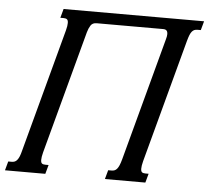

<svg xmlns="http://www.w3.org/2000/svg" viewBox="-118 -773 938 829"><g transform="rotate(5 350.5 -358.0)"><path d="M576.2 -624.5Q580.1 -637.7 580.1 -647.5Q580.1 -656.2 575.7 -661.6Q571.3 -667 560.1 -667H272Q254.4 -667 246.3 -654.5Q238.3 -642.1 233.4 -624.5L90.3 -91.3Q87.4 -80.1 86.2 -72.3Q85 -64.5 85 -58.6Q85 -46.9 89.8 -43Q94.7 -39.1 104.5 -39.1H118.7L107.9 0H-66.9L-56.2 -39.1H-41.5Q-34.2 -39.1 -28.6 -41.3Q-22.9 -43.5 -18.1 -49.1Q-13.2 -54.7 -8.8 -64.9Q-4.4 -75.2 -0.5 -91.3L142.6 -624.5Q145.5 -635.3 146.7 -643.3Q147.9 -651.4 147.9 -657.2Q147.9 -668.5 143.1 -672.6Q138.2 -676.8 128.4 -676.8H113.8L124.5 -715.8H733.4L722.7 -676.8H708.5Q701.2 -676.8 695.3 -674.6Q689.5 -672.4 684.6 -666.7Q679.7 -661.1 675.5 -650.9Q671.4 -640.6 667 -624.5L523.9 -91.3Q521 -80.1 519.8 -72.3Q518.6 -64.5 518.6 -58.6Q518.6 -46.9 523.4 -43Q528.3 -39.1 538.1 -39.1H552.2L541.5 0H366.2L377 -39.1H391.6Q398.9 -39.1 404.5 -41.3Q410.2 -43.5 415 -49.1Q419.9 -54.7 424.3 -64.9Q428.7 -75.2 433.1 -91.3Z"/></g></svg>

Font: Arian Grqi
Style: Italic
Weight: 400
Italic angle: -15°
Designer: Ruben Hakobyan (Tarumian)
Foundry: Ruben Hakobyan (Tarumian)
Version: Version 1.002